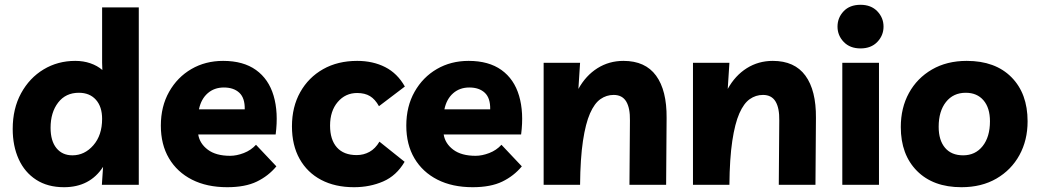

<svg xmlns="http://www.w3.org/2000/svg" viewBox="-20 -771 4341 801"><path d="M559 -740V0H405L410 -75Q355 10 247 10Q179 10 131 -21Q83 -52 58 -107Q33 -162 33 -233Q33 -318 68 -382Q103 -446 162 -481.5Q221 -517 294 -517Q328 -517 357 -507Q386 -497 407 -479L406 -509V-740ZM309 -384Q254 -384 222.5 -343Q191 -302 191 -238Q191 -183 215.5 -153Q240 -123 282 -123Q333 -123 369.5 -165Q406 -207 406 -275Q406 -326 380 -355Q354 -384 309 -384Z M928 10Q843 10 781 -21.5Q719 -53 685 -110.5Q651 -168 651 -247Q651 -327 685.5 -388Q720 -449 778.5 -483Q837 -517 911 -517Q995 -517 1048 -479Q1101 -441 1121.5 -371.5Q1142 -302 1130 -210H807Q813 -172 847 -146.5Q881 -121 940 -121Q967 -121 997 -132.5Q1027 -144 1048 -167L1133 -77Q1100 -37 1051.5 -13.5Q1003 10 928 10ZM914 -406Q874 -406 846.5 -382Q819 -358 810 -315H1001Q1002 -362 978.5 -384Q955 -406 914 -406Z M1457 10Q1378 10 1320 -20.5Q1262 -51 1230 -108Q1198 -165 1198 -244Q1198 -325 1232.5 -386.5Q1267 -448 1328 -482.5Q1389 -517 1470 -517Q1536 -517 1587 -491Q1638 -465 1669 -410L1561 -328Q1545 -357 1523.5 -370Q1502 -383 1470 -383Q1421 -383 1389 -345.5Q1357 -308 1357 -247Q1357 -188 1385.5 -156Q1414 -124 1468 -124Q1497 -124 1521.5 -137.5Q1546 -151 1563 -180L1668 -96Q1634 -38 1578.5 -14Q1523 10 1457 10Z M1952 10Q1867 10 1805 -21.5Q1743 -53 1709 -110.5Q1675 -168 1675 -247Q1675 -327 1709.5 -388Q1744 -449 1802.5 -483Q1861 -517 1935 -517Q2019 -517 2072 -479Q2125 -441 2145.5 -371.5Q2166 -302 2154 -210H1831Q1837 -172 1871 -146.5Q1905 -121 1964 -121Q1991 -121 2021 -132.5Q2051 -144 2072 -167L2157 -77Q2124 -37 2075.5 -13.5Q2027 10 1952 10ZM1938 -406Q1898 -406 1870.5 -382Q1843 -358 1834 -315H2025Q2026 -362 2002.5 -384Q1979 -406 1938 -406Z M2248 0V-509H2400L2393 -400Q2424 -456 2472.5 -486.5Q2521 -517 2581 -517Q2672 -517 2717 -455.5Q2762 -394 2761 -279L2759 0H2606L2608 -268Q2609 -320 2592.5 -347.5Q2576 -375 2540 -375Q2510 -375 2485 -357.5Q2460 -340 2441.5 -298Q2423 -256 2412 -183Q2401 -110 2400 0Z M2871 0V-509H3023L3016 -400Q3047 -456 3095.5 -486.5Q3144 -517 3204 -517Q3295 -517 3340 -455.5Q3385 -394 3384 -279L3382 0H3229L3231 -268Q3232 -320 3215.5 -347.5Q3199 -375 3163 -375Q3133 -375 3108 -357.5Q3083 -340 3064.5 -298Q3046 -256 3035 -183Q3024 -110 3023 0Z M3647 -509V0H3494V-509ZM3570 -569Q3526 -569 3500 -596Q3474 -623 3474 -660Q3474 -697 3499.5 -724Q3525 -751 3570 -751Q3614 -751 3640 -724Q3666 -697 3666 -660Q3666 -623 3640 -596Q3614 -569 3570 -569Z M4013 -517Q4132 -517 4199.5 -449Q4267 -381 4267 -265Q4267 -186 4233 -124Q4199 -62 4137 -26Q4075 10 3991 10Q3873 10 3805.5 -58Q3738 -126 3738 -241Q3738 -321 3772 -383Q3806 -445 3868 -481Q3930 -517 4013 -517ZM3998 -123Q4049 -123 4079.5 -161.5Q4110 -200 4110 -265Q4110 -321 4083 -352.5Q4056 -384 4009 -384Q3957 -384 3926.5 -345.5Q3896 -307 3896 -242Q3896 -186 3922.5 -154.5Q3949 -123 3998 -123Z"/></svg>

Font: Livvic
Style: Bold
Weight: 700
Designer: Jacques Le Bailly, Baron von Fonthausen
Version: Version 1.001; ttfautohint (v1.8.2)